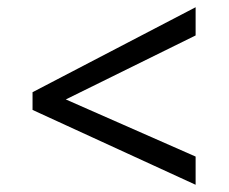

<svg xmlns="http://www.w3.org/2000/svg" viewBox="-20 -588 632 531"><path d="M70 -284V-333L521 -568V-490L162 -313L521 -155V-77Z"/></svg>

Font: utamil25
Style: Book
Weight: 400
Designer: Jelle Bosma - Monotype Design Team
Foundry: Monotype Imaging Inc.
Version: Version 2.003